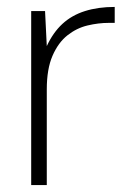

<svg xmlns="http://www.w3.org/2000/svg" viewBox="-20 -534 377 554"><path d="M70 0V-502H110L115 -401Q133 -440 160 -465Q187 -490 225 -502Q263 -514 311 -514V-468H294Q264 -468 232.5 -460.5Q201 -453 174.5 -432Q148 -411 131.5 -373Q115 -335 115 -276V0Z"/></svg>

Font: DM Sans 16pt ExtraLight
Style: Regular
Weight: 250
Version: Version 4.004;gftools[0.9.30]